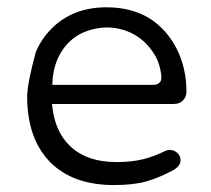

<svg xmlns="http://www.w3.org/2000/svg" viewBox="-20 -519 593 539"><path d="M433.1 -304.7Q433.1 -303.7 433.1 -301Q433.1 -298.3 432.1 -294.2Q431.2 -290 427.2 -286.6Q421.4 -280.8 411.1 -280.8H127L127.4 -291.5Q130.4 -338.4 151.9 -373Q173.3 -408.2 210.4 -426.3Q226.6 -433.6 246.1 -438Q263.7 -441.9 280.3 -441.9Q316.9 -441.9 350.6 -425.3Q384.8 -408.2 407.7 -375Q428.7 -346.7 433.1 -304.7ZM486.8 -69.3Q486.8 -81.5 477.8 -89.8Q468.8 -98.1 457 -98.1Q449.7 -98.1 443.8 -95.2Q411.6 -79.1 379.6 -71.5Q347.7 -64 307.6 -64Q221.7 -64 174.3 -111.3Q135.7 -149.9 127.4 -215.3L126 -227.1H467.8Q483.9 -227.1 493.7 -237.1Q503.4 -247.1 503.4 -261.7Q503.4 -327.6 476.1 -381.8Q449.2 -435.1 400.9 -466.8Q349.6 -498.5 278.8 -498.5Q184.6 -498.5 125 -439Q97.2 -411.6 80.6 -373Q57.1 -287.1 56.2 -249Q56.2 -128.9 121.6 -63Q185.5 0.5 299.8 0.5Q354 0.5 389.9 -9.5Q425.8 -19.5 465.8 -41Q480.5 -49.3 484.9 -59.6Q486.8 -64 486.8 -69.3Z"/></svg>

Font: YuPearl-ExtraLight
Style: ExtraLight
Weight: 200
Designer: Max Yao
Foundry: Max-Everyday
Version: Version 1.011; ttfautohint (v1.8.3)